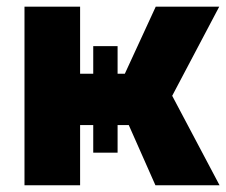

<svg xmlns="http://www.w3.org/2000/svg" viewBox="-20 -550 672 570"><path d="M52.7 -530.3H217.8V-331.1H256.8V-413.1H329.1V-331.1H350.6L442.4 -530.3H630.9L491.2 -265.6L631.8 0H441.4L362.3 -178.7H329.1V-96.7H256.8V-178.7H217.8V0H52.7Z"/></svg>

Font: Pretendard GOV ExtraBold
Style: Regular
Weight: 800
Designer: Base glyphs from Inter by Rasmus Andersson; Hangeul glyphs from Noto Sans CJK(Source Han Sans) by Jang Soo-young and Kan
Foundry: Kil Hyung-jin
Version: Version 1.309